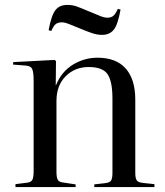

<svg xmlns="http://www.w3.org/2000/svg" viewBox="-20 -762 674 782"><path d="M43 0V-12L91 -18Q107 -20 112 -30Q117 -40 117 -66V-433Q117 -468 111 -481Q105 -494 83 -495L33 -499L34 -509L203 -518L208 -513L207 -415H208Q231 -471 277.5 -499Q324 -527 377 -527Q453 -527 492 -483Q531 -439 531 -356V-58Q531 -36 537 -27.5Q543 -19 562 -17L609 -12V0H364V-11L408 -16Q427 -18 432.5 -27Q438 -36 438 -58V-360Q438 -431 418 -460Q398 -489 341 -489Q285 -489 247.5 -451.5Q210 -414 210 -351V-62Q210 -40 215 -30.5Q220 -21 235 -19L288 -11V0ZM396 -620Q376 -620 356.5 -626.5Q337 -633 308 -645Q279 -657 265 -662.5Q251 -668 244.5 -669.5Q238 -671 232 -671Q218 -671 208.5 -665Q199 -659 189 -636L178 -639Q189 -699 205.5 -720.5Q222 -742 254 -742Q274 -742 291.5 -736Q309 -730 339 -717Q378 -701 391.5 -695.5Q405 -690 418 -690Q432 -690 441 -697Q450 -704 460 -726L471 -723Q460 -661 443 -640.5Q426 -620 396 -620Z"/></svg>

Font: Literata 72pt
Style: Regular
Weight: 400
Designer: Latin by Veronika Burian and Jose Scaglione. Greek by Irene Vlachou. Cyrillic by Vera Evstafieva.
Foundry: TypeTogether
Version: Version 3.002